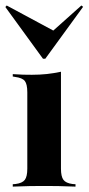

<svg xmlns="http://www.w3.org/2000/svg" viewBox="-28 -693 329 713"><path d="M73.4 -208.9V-350Q73.4 -380.6 64.1 -392.3Q54.8 -404 28.2 -407.3L19.4 -408.9V-417.7Q41.1 -416.1 57.7 -415.7Q74.2 -415.3 90.3 -415.3Q119.4 -415.3 146 -418.1Q172.6 -421 198.4 -426.6V-417.7V-208.9ZM135.5 -2.4Q109.7 -2.4 83.1 -2Q56.5 -1.6 19.4 0V-8.9L29.8 -9.7Q54.8 -12.9 64.1 -25Q73.4 -37.1 73.4 -66.9V-208.9H198.4V-66.9Q198.4 -37.1 207.7 -25Q216.9 -12.9 241.1 -9.7L252.4 -8.9V0Q214.5 -1.6 188.3 -2Q162.1 -2.4 135.5 -2.4ZM274.2 -672.6 280.6 -667.7 140.3 -475H131.5L-8.1 -666.9L-3.2 -672.6L188.7 -569.4L154 -565.3Z"/></svg>

Font: Playfair 144pt SemiCondensed ExtraBold
Style: Regular
Weight: 800
Width: 4
Designer: Claus Eggers Sørensen
Foundry: Claus Eggers Sørensen
Version: Version 2.203